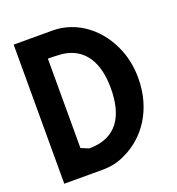

<svg xmlns="http://www.w3.org/2000/svg" viewBox="-128 -808 842 912"><g transform="rotate(-20 293.0 -351.5)"><path d="M237 0C277 0 315 -8 349 -25C462 -76 544 -193 544 -352C544 -404 535 -452 518 -495C470 -618 364 -703 237 -703H42V0ZM211 -117 172 -133V-585C198 -585 222 -584 246 -582C354 -567 405 -482 405 -351C405 -213 352 -117 211 -117Z"/></g></svg>

Font: Bluebird
Style: Nrw
Weight: 400
Designer: Jasper
Foundry: Cannot Into Space Fonts
Version: Version 0.98